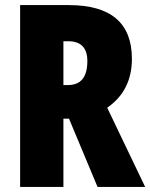

<svg xmlns="http://www.w3.org/2000/svg" viewBox="-20 -734 590 754"><path d="M250 -714Q498 -714 498 -503Q498 -378 401 -311L550 0H363L251 -268H229V0H59V-714ZM248 -572H229V-400H247Q323 -400 323 -494Q323 -572 248 -572Z"/></svg>

Font: Noto Sans ExtraCondensed Black
Style: Regular
Weight: 900
Width: 2
Designer: Monotype Design Team
Foundry: Monotype Imaging Inc.
Version: Version 2.013; ttfautohint (v1.8.4.7-5d5b)